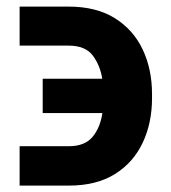

<svg xmlns="http://www.w3.org/2000/svg" viewBox="-20 -557 521 585"><path d="M39.8 -111.5H189.6Q237.9 -111.5 261.5 -139.4Q285.2 -167.3 291.9 -212.4H110.1V-317.1H291.5Q285.5 -356.9 263 -387.4Q240.4 -418 188.9 -418H39.8V-536.9H188.9Q273.4 -536.9 329.9 -501.6Q386.4 -466.3 414.8 -406.1Q443.2 -345.9 443.2 -270.6V-257.8Q443.2 -182.5 414.8 -122.2Q386.4 -61.8 330.1 -26.6Q273.8 8.5 189.6 8.5H39.8Z"/></svg>

Font: Inter UI
Style: Bold
Weight: 700
Designer: Rasmus Andersson
Foundry: rsms
Version: 3.2;8d6f07862